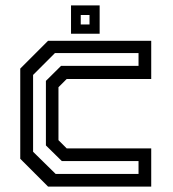

<svg xmlns="http://www.w3.org/2000/svg" viewBox="-20 -691 642 711"><path d="M158 0 55 -103V-437L158 -540H540V-398.5H227L196.5 -368V-172L227 -141.5H540V0ZM186 -47H493V-94.5H209L150 -152.5V-391.5L206 -447H493V-494.5H183.5L102.5 -413.5V-129ZM243 -566V-671H349V-566ZM279 -600.5H311.5V-635.5H279Z"/></svg>

Font: Tourney Thin Medium
Style: Regular
Weight: 500
Version: Version 1.015